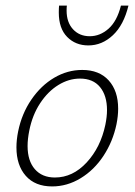

<svg xmlns="http://www.w3.org/2000/svg" viewBox="-20 -665 483 689"><path d="M39 -136Q39 -163 45 -193Q58 -257 92.5 -307.5Q127 -358 174.5 -386Q222 -414 275 -414Q336 -414 370 -376.5Q404 -339 404 -275Q404 -249 398 -219Q385 -157 351.5 -106Q318 -55 269.5 -25.5Q221 4 167 4Q106 4 72.5 -34Q39 -72 39 -136ZM358 -217Q364 -246 364 -270Q364 -322 339 -352.5Q314 -383 267 -383Q227 -383 189.5 -360Q152 -337 124 -294.5Q96 -252 85 -196Q79 -166 79 -141Q79 -88 105 -58Q131 -28 177 -28Q241 -28 291 -82Q341 -136 358 -217ZM191 -620Q191 -636 192 -645H220Q219 -639 219 -627Q219 -585 242 -560Q265 -535 302 -535Q339 -535 369.5 -562Q400 -589 414 -645H441Q424 -575 385 -538.5Q346 -502 297 -502Q251 -502 221 -532.5Q191 -563 191 -620Z"/></svg>

Font: Ysabeau Light
Style: Italic
Weight: 300
Italic angle: -12°
Designer: Christian Thalmann (Catharsis Fonts)
Version: Version 0.003